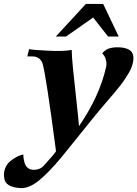

<svg xmlns="http://www.w3.org/2000/svg" viewBox="-107 -733 699 977"><path d="M570 -417Q567 -403 561.5 -388.5Q556 -374 545 -356.5Q534 -339 525 -325Q516 -311 498.5 -289.5Q481 -268 470.5 -255.5Q460 -243 438 -217.5Q416 -192 406 -180Q374 -142 297.5 -46.5Q221 49 206 67Q140 146 90 186.5Q40 227 -5 224Q-78 219 -85 176Q-90 148 -81.5 125.5Q-73 103 -58 90Q-43 77 -27 68Q-11 59 0 56L12 53V64Q13 75 16.5 90Q20 105 27 114Q42 133 70.5 131Q99 129 116 110Q178 41 178 36Q127 -351 110 -408Q108 -416 104 -422Q100 -428 96 -432Q92 -436 86 -439Q80 -442 76 -443.5Q72 -445 64 -445.5Q56 -446 53 -446Q50 -446 41.5 -446Q33 -446 32 -446L41 -483Q56 -479 137.5 -475Q219 -471 258 -479Q258 -448 264.5 -383Q271 -318 281 -228.5Q291 -139 295 -91Q398 -241 432 -388Q436 -403 434.5 -414.5Q433 -426 430 -435Q427 -444 422.5 -450Q418 -456 416 -459L413 -462L416 -465Q418 -468 423 -472Q428 -476 435 -480.5Q442 -485 453.5 -488Q465 -491 478 -492Q526 -495 552 -478.5Q578 -462 570 -417ZM497 -547H443L367 -644L229 -547H177L330 -713H418Z"/></svg>

Font: GFS Artemisia
Style: Bold Italic
Weight: 700
Italic angle: -12°
Designer: Designed by Takis Katsoulidis and George D. Matthiopoulos.
Foundry: Designed by Takis Katsoulidis and George D. Matthiopoulos.
Version: Version 1.0